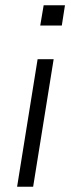

<svg xmlns="http://www.w3.org/2000/svg" viewBox="-20 -710 270 730"><path d="M133 -613 146 -690H227L215 -613ZM45 0 123 -485H184L106 0Z"/></svg>

Font: Nunito Sans 12pt Light
Style: Italic
Weight: 300
Italic angle: -9°
Designer: Vernon Adams
Foundry: Vernon Adams
Version: Version 3.101;gftools[0.9.27]